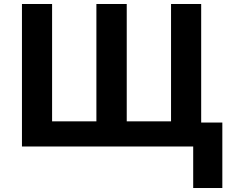

<svg xmlns="http://www.w3.org/2000/svg" viewBox="-20 -734 1154 962"><path d="M1094 -120V208H948V0H90V-714H241V-126H463V-714H615V-126H837V-714H988V-120Z"/></svg>

Font: Noto IKEA Simplified Chinese
Style: Bold
Weight: 700
Designer: Monotype Design Team
Foundry: Monotype Imaging Inc.
Version: Version 1.100